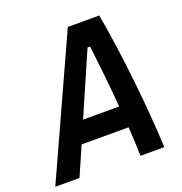

<svg xmlns="http://www.w3.org/2000/svg" viewBox="-154 -804 866 913"><g transform="rotate(-20 279.0 -347.0)"><path d="M-28.3 0H94.2L158.2 -146.5H396C399.4 -94.7 401.9 -45.4 402.8 0H523.4C513.7 -210.9 484.9 -481 446.8 -693.8H287.6ZM205.1 -254.9 342.3 -569.8H355.5C366.7 -476.6 378.9 -364.7 387.7 -254.9Z"/></g></svg>

Font: Cascadia Mono SemiBold
Style: Italic
Weight: 600
Italic angle: -10°
Monospace: yes
Designer: Aaron Bell
Foundry: Saja Typeworks
Version: Version 2404.023